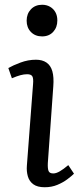

<svg xmlns="http://www.w3.org/2000/svg" viewBox="-20 -773 338 807"><path d="M119 -420Q121 -443 116 -452Q111 -461 94 -461Q81 -461 66 -457Q51 -453 30 -444L15 -487Q34 -498 66 -510Q98 -522 131 -522Q158 -522 175.5 -510Q193 -498 200 -473.5Q207 -449 204 -410L181 -87Q180 -65 184 -54.5Q188 -44 204 -44Q216 -44 231.5 -53Q247 -62 267 -79L291 -43Q281 -33 263 -19.5Q245 -6 221 4Q197 14 168 14Q137 14 120 1.5Q103 -11 97 -32Q91 -53 93 -77ZM92 -686Q92 -715 110 -734Q128 -753 157 -753Q176 -753 190.5 -744.5Q205 -736 213 -721.5Q221 -707 221 -687Q221 -658 203.5 -639Q186 -620 157 -620Q128 -620 110 -638.5Q92 -657 92 -686Z"/></svg>

Font: Literata 18pt
Style: Italic
Weight: 400
Italic angle: -2°
Designer: Latin by Veronika Burian and Jose Scaglione. Greek by Irene Vlachou. Cyrillic by Vera Evstafieva
Foundry: TypeTogether
Version: Version 3.103;gftools[0.9.29]